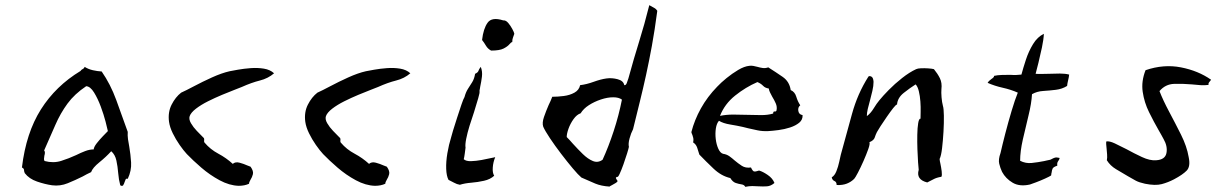

<svg xmlns="http://www.w3.org/2000/svg" viewBox="-20 -715 4758 744"><path d="M475 -22Q469 -24 467 -20Q465 -16 463 -10Q461 -3 457.5 2.5Q454 8 446 3Q440 -19 438 -44.5Q436 -70 431 -93Q426 -116 411 -129Q391 -107 365 -86Q339 -65 333 -48Q325 -44 316.5 -40Q308 -36 300 -31Q272 -17 242.5 -5Q213 7 182 3Q154 -1 123.5 -11.5Q93 -22 76 -44Q73 -51 73 -56.5Q73 -62 65 -66Q81 -200 138.5 -291Q196 -382 292 -440Q295 -445 300.5 -447.5Q306 -450 308 -456Q322 -447 339.5 -443Q357 -439 374 -438Q408 -389 430.5 -327.5Q453 -266 475 -204Q474 -190 476 -175.5Q478 -161 481 -146Q486 -117 488 -85.5Q490 -54 475 -22ZM398 -207Q396 -217 389 -244Q382 -271 370.5 -302Q359 -333 344.5 -356.5Q330 -380 314 -381Q269 -351 241.5 -313.5Q214 -276 194.5 -231Q175 -186 151 -132Q154 -129 154 -123.5Q154 -118 152 -112Q151 -106 150.5 -100Q150 -94 153 -91Q187 -82 217 -91.5Q247 -101 275 -114Q293 -123 310 -129.5Q327 -136 343 -136Q344 -146 355 -160Q366 -174 379 -187.5Q392 -201 398 -207Z M1042 -431Q1019 -411 987 -403Q955 -395 917 -378Q910 -375 889 -367Q868 -359 840.5 -347.5Q813 -336 786 -322.5Q759 -309 739.5 -294Q720 -279 715 -265Q711 -253 720 -237.5Q729 -222 742.5 -208Q756 -194 765 -185Q769 -181 770 -180Q772 -177 771 -171Q770 -165 773 -162Q795 -136 826 -119.5Q857 -103 882 -80Q892 -89 908.5 -84.5Q925 -80 938 -74Q947 -70 951 -69Q963 -52 960 -40Q957 -28 951 -19Q949 -15 947 -11Q945 -7 945 -3Q928 5 905 5Q869 4 831 -16.5Q793 -37 760 -65.5Q727 -94 704 -118Q691 -132 676 -153.5Q661 -175 649.5 -198.5Q638 -222 635 -243Q630 -280 645 -309.5Q660 -339 682 -356Q700 -364 732 -381Q764 -398 801.5 -415Q839 -432 870 -439Q880 -441 902.5 -445Q925 -449 951.5 -451Q978 -453 1002.5 -449Q1027 -445 1042 -431Z M1570 -431Q1547 -411 1515 -403Q1483 -395 1445 -378Q1438 -375 1417 -367Q1396 -359 1368.5 -347.5Q1341 -336 1314 -322.5Q1287 -309 1267.5 -294Q1248 -279 1243 -265Q1239 -253 1248 -237.5Q1257 -222 1270.5 -208Q1284 -194 1293 -185Q1297 -181 1298 -180Q1300 -177 1299 -171Q1298 -165 1301 -162Q1323 -136 1354 -119.5Q1385 -103 1410 -80Q1420 -89 1436.5 -84.5Q1453 -80 1466 -74Q1475 -70 1479 -69Q1491 -52 1488 -40Q1485 -28 1479 -19Q1477 -15 1475 -11Q1473 -7 1473 -3Q1456 5 1433 5Q1397 4 1359 -16.5Q1321 -37 1288 -65.5Q1255 -94 1232 -118Q1219 -132 1204 -153.5Q1189 -175 1177.5 -198.5Q1166 -222 1163 -243Q1158 -280 1173 -309.5Q1188 -339 1210 -356Q1228 -364 1260 -381Q1292 -398 1329.5 -415Q1367 -432 1398 -439Q1408 -441 1430.5 -445Q1453 -449 1479.5 -451Q1506 -453 1530.5 -449Q1555 -445 1570 -431Z M1899 -106Q1891 -87 1889.5 -66Q1888 -45 1895 -34Q1880 -20 1855.5 -14.5Q1831 -9 1806 -7Q1781 -5 1762 1Q1750 -1 1739.5 -7Q1729 -13 1718 -18Q1710 -33 1709 -60.5Q1708 -88 1713.5 -121Q1719 -154 1729 -186Q1729 -188 1735.5 -209Q1742 -230 1751 -258Q1760 -286 1768 -309.5Q1776 -333 1780 -339Q1785 -358 1793.5 -371Q1802 -384 1810 -397Q1818 -410 1821 -429Q1832 -434 1834 -440.5Q1836 -447 1843 -456Q1850 -438 1847.5 -418Q1845 -398 1841 -380Q1840 -375 1839.5 -371Q1839 -367 1838 -363Q1840 -357 1833 -334Q1826 -311 1817 -281Q1808 -255 1799.5 -227.5Q1791 -200 1786.5 -177Q1782 -154 1784 -143Q1783 -135 1781 -120Q1779 -105 1777 -98Q1786 -90 1805 -90.5Q1824 -91 1846 -95Q1868 -99 1885 -103Q1889 -104 1892.5 -104.5Q1896 -105 1899 -106ZM1973 -584Q1971 -577 1968 -570Q1965 -563 1965 -552Q1961 -552 1954 -543.5Q1947 -535 1931.5 -527Q1916 -519 1883 -519Q1870 -526 1863 -538Q1856 -550 1848 -560Q1853 -604 1869.5 -627Q1886 -650 1930 -636Q1940 -637 1949 -626.5Q1958 -616 1965 -603Q1972 -590 1973 -584Z M2527 -673Q2517 -597 2506 -537Q2495 -477 2483.5 -424.5Q2472 -372 2459.5 -321.5Q2447 -271 2433 -214Q2425 -199 2419.5 -178.5Q2414 -158 2417 -146Q2416 -140 2410 -120.5Q2404 -101 2396 -78.5Q2388 -56 2381 -41Q2374 -26 2371 -30Q2366 -27 2366.5 -25Q2367 -23 2369 -20Q2372 -16 2373 -14Q2373 -10 2366 -6Q2359 -2 2352 2Q2342 7 2342 8Q2310 6 2287 -3.5Q2264 -13 2233 -27Q2221 -37 2199.5 -62.5Q2178 -88 2154 -119.5Q2130 -151 2111 -179.5Q2092 -208 2085 -224Q2080 -239 2088 -262Q2096 -285 2106 -308Q2110 -316 2113.5 -324Q2117 -332 2120 -340Q2141 -340 2164.5 -343Q2188 -346 2206 -356Q2224 -366 2228 -385Q2253 -388 2280.5 -398Q2308 -408 2330 -411Q2351 -414 2373.5 -408Q2396 -402 2399 -385Q2405 -384 2408.5 -392.5Q2412 -401 2415 -411Q2436 -488 2456.5 -553.5Q2477 -619 2496 -695Q2506 -689 2514 -685Q2522 -681 2527 -673ZM2390 -329Q2378 -338 2356 -338Q2334 -338 2308.5 -329.5Q2283 -321 2262 -307.5Q2241 -294 2230 -276Q2215 -271 2202.5 -253.5Q2190 -236 2183 -216.5Q2176 -197 2176 -184Q2182 -178 2188 -171.5Q2194 -165 2200 -158Q2219 -137 2238.5 -118Q2258 -99 2277.5 -91Q2297 -83 2315 -96Q2338 -146 2358 -207Q2378 -268 2390 -329Z M3090 -269Q3091 -251 3077 -239.5Q3063 -228 3041.5 -221Q3020 -214 2997 -211Q2974 -208 2957 -207Q2934 -206 2915.5 -210Q2897 -214 2879 -218Q2874 -219 2869 -220.5Q2864 -222 2859 -223Q2837 -228 2809.5 -232.5Q2782 -237 2766 -247Q2757 -237 2754 -217.5Q2751 -198 2753.5 -176.5Q2756 -155 2763.5 -138.5Q2771 -122 2782 -119Q2796 -117 2806.5 -109.5Q2817 -102 2827 -93Q2840 -82 2854.5 -72.5Q2869 -63 2890 -66Q2897 -51 2902.5 -50.5Q2908 -50 2914 -52Q2919 -54 2922 -54Q2936 -50 2955 -37Q2974 -24 2981 -6Q2967 6 2952 7Q2937 8 2920 7Q2908 6 2895 6Q2882 6 2868 9Q2864 1 2853.5 -0.5Q2843 -2 2831 -6Q2819 -10 2810 -25Q2775 -33 2745 -61.5Q2715 -90 2690 -116Q2686 -130 2681.5 -143Q2677 -156 2666 -163Q2668 -174 2666.5 -180Q2665 -186 2663 -192Q2662 -194 2661 -196.5Q2660 -199 2659 -203Q2671 -250 2696 -295Q2721 -340 2759 -379Q2774 -395 2795.5 -412.5Q2817 -430 2840.5 -444Q2864 -458 2884 -460Q2892 -461 2899.5 -459.5Q2907 -458 2915 -456Q2925 -453 2935.5 -451.5Q2946 -450 2957 -454Q2987 -435 3013 -417Q3039 -399 3044 -366Q3060 -359 3065.5 -340.5Q3071 -322 3081 -307Q3071 -299 3073.5 -285Q3076 -271 3090 -269ZM2989 -287Q2992 -301 2986 -314.5Q2980 -328 2972 -341Q2967 -350 2963.5 -357.5Q2960 -365 2959 -372Q2945 -374 2937 -382.5Q2929 -391 2915 -397Q2869 -377 2828.5 -344.5Q2788 -312 2770 -266Q2794 -271 2821.5 -271Q2849 -271 2876 -270Q2904 -269 2930 -269Q2956 -269 2976 -275Q2976 -284 2981.5 -283Q2987 -282 2989 -287Z M3634 -304Q3637 -295 3637.5 -267Q3638 -239 3636 -204.5Q3634 -170 3630.5 -140.5Q3627 -111 3621 -99Q3621 -95 3622 -90.5Q3623 -86 3624 -81Q3627 -67 3629 -51.5Q3631 -36 3628 -30Q3609 -27 3596.5 -20Q3584 -13 3573 -8Q3529 -19 3540 -57Q3539 -64 3537.5 -86Q3536 -108 3535 -136.5Q3534 -165 3534.5 -192.5Q3535 -220 3538 -238Q3541 -256 3547 -255Q3547 -264 3547.5 -282Q3548 -300 3546.5 -321.5Q3545 -343 3540.5 -361.5Q3536 -380 3528 -388Q3506 -374 3482 -355Q3458 -336 3456 -310Q3452 -310 3441 -296Q3430 -282 3416.5 -262.5Q3403 -243 3392 -226Q3381 -209 3378 -203Q3373 -193 3369.5 -182Q3366 -171 3349 -164Q3352 -158 3344.5 -137Q3337 -116 3326 -91Q3315 -66 3304.5 -46Q3294 -26 3290 -22Q3278 -10 3261.5 -3.5Q3245 3 3222 2Q3222 -10 3213.5 -13.5Q3205 -17 3203 -28Q3214 -34 3221 -51.5Q3228 -69 3232 -88Q3236 -107 3238 -115Q3260 -195 3281.5 -273.5Q3303 -352 3345 -418Q3348 -422 3356 -418.5Q3364 -415 3365 -398Q3365 -382 3360.5 -363Q3356 -344 3351 -325Q3346 -308 3342.5 -292.5Q3339 -277 3339 -265Q3354 -276 3365.5 -295Q3377 -314 3388 -327Q3401 -343 3424 -366.5Q3447 -390 3475.5 -412.5Q3504 -435 3530 -447Q3536 -450 3549.5 -450.5Q3563 -451 3577.5 -450Q3592 -449 3599 -447Q3613 -430 3622 -412Q3631 -394 3628 -369Q3627 -357 3628.5 -338Q3630 -319 3634 -304Z M4123 -426Q4122 -416 4119 -404Q4116 -392 4115 -382Q4096 -370 4071.5 -367Q4047 -364 4022.5 -362.5Q3998 -361 3979 -350Q3977 -314 3965.5 -267.5Q3954 -221 3943.5 -174.5Q3933 -128 3933 -92Q3954 -81 3978 -83.5Q4002 -86 4027 -91Q4031 -92 4035.5 -93Q4040 -94 4045 -95Q4049 -95 4056 -99Q4061 -102 4067.5 -104Q4074 -106 4086 -103Q4086 -99 4082 -93Q4079 -89 4077.5 -85Q4076 -81 4077 -73Q4062 -68 4059 -62Q4056 -56 4055 -46Q4054 -44 4054 -41Q4054 -38 4053 -35Q4047 -31 4029.5 -23Q4012 -15 3994.5 -8.5Q3977 -2 3971 0Q3931 9 3904 -7Q3877 -23 3863 -49Q3856 -64 3852 -80.5Q3848 -97 3857 -122Q3864 -153 3875.5 -197.5Q3887 -242 3900 -285.5Q3913 -329 3924 -356Q3897 -368 3865.5 -375Q3834 -382 3807 -394Q3810 -399 3814 -402.5Q3818 -406 3822 -409Q3833 -416 3832 -421Q3845 -424 3861.5 -424.5Q3878 -425 3895 -425Q3907 -424 3918.5 -424.5Q3930 -425 3938 -426Q3945 -452 3955.5 -484Q3966 -516 3983 -544Q4000 -572 4025 -584Q4024 -562 4017.5 -531Q4011 -500 4004 -472Q3997 -444 3993 -429Q4005 -428 4017.5 -428.5Q4030 -429 4044 -429Q4066 -430 4087 -430Q4108 -430 4123 -426Z M4673 -406Q4672 -405 4670 -402Q4667 -399 4664.5 -395Q4662 -391 4663 -386Q4648 -384 4632 -385Q4616 -386 4598 -388Q4564 -391 4530 -390Q4496 -389 4473 -362Q4487 -326 4510.5 -282Q4534 -238 4556.5 -193Q4579 -148 4586 -107Q4594 -70 4578.5 -54Q4563 -38 4529 -20Q4506 -8 4481.5 -1.5Q4457 5 4417 -3Q4394 -8 4381 -15Q4368 -22 4351 -32Q4327 -46 4304.5 -59.5Q4282 -73 4269 -94Q4271 -104 4270 -116.5Q4269 -129 4268 -140Q4267 -149 4266.5 -156Q4266 -163 4267 -167Q4279 -169 4299.5 -159.5Q4320 -150 4345 -137Q4374 -121 4405 -106.5Q4436 -92 4460 -94Q4495 -96 4500 -122Q4505 -148 4489 -176Q4485 -184 4480 -192.5Q4475 -201 4470 -210Q4451 -243 4432.5 -280.5Q4414 -318 4408 -359Q4402 -400 4419 -443Q4489 -467 4556 -454Q4623 -441 4673 -406Z"/></svg>

Font: Yuji Boku
Style: Regular
Weight: 400
Designer: Kataoka Yuji
Foundry: Kinuta Font Factory
Version: Version 3.002